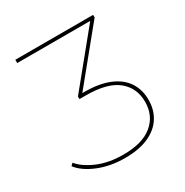

<svg xmlns="http://www.w3.org/2000/svg" viewBox="-163 -831 927 964"><g transform="rotate(-30 301.0 -348.5)"><path d="M289 3Q204 3 135.5 -25Q67 -53 34 -96L47 -109Q79 -70 142.5 -43Q206 -16 290 -16Q401 -16 458.5 -64Q516 -112 516 -192Q516 -272 457.5 -320Q399 -368 274 -368H237V-383L486 -688L488 -681H57V-700H508V-685L259 -380L257 -387H273Q362 -387 420.5 -362.5Q479 -338 507.5 -294Q536 -250 536 -192Q536 -134 508 -90Q480 -46 425 -21.5Q370 3 289 3Z"/></g></svg>

Font: Montserrat Thin Thin
Style: Regular
Weight: 250
Version: Version 9.000